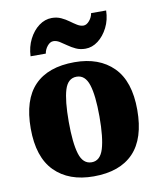

<svg xmlns="http://www.w3.org/2000/svg" viewBox="-87 -850 776 930"><g transform="rotate(-10 300.5 -385.5)"><path d="M299 10Q177 10 107.5 -60Q38 -130 38 -271Q38 -412 105 -481.5Q172 -551 302 -551Q423 -551 492.5 -481.5Q562 -412 562 -271Q562 -130 495 -60Q428 10 299 10ZM301 -59Q343 -59 359.5 -113Q376 -167 376 -271Q376 -375 359 -427.5Q342 -480 300 -480Q257 -480 241 -427.5Q225 -375 225 -271Q225 -167 241.5 -113Q258 -59 301 -59ZM367 -606Q341 -606 320.5 -615.5Q300 -625 282.5 -637.5Q265 -650 249.5 -659.5Q234 -669 219 -669Q203 -669 189.5 -652.5Q176 -636 173 -616H98Q100 -662 119 -699.5Q138 -737 167.5 -759Q197 -781 231 -781Q256 -781 276.5 -771.5Q297 -762 314 -749.5Q331 -737 346.5 -727.5Q362 -718 377 -718Q392 -718 406 -734.5Q420 -751 423 -771H497Q496 -725 477 -687.5Q458 -650 429 -628Q400 -606 367 -606Z"/></g></svg>

Font: Noto Serif Myanmar SemiCondensed Black
Style: Regular
Weight: 900
Width: 4
Designer: Ben Mitchell and the Monotype Design Team
Foundry: Monotype Imaging Inc.
Version: Version 2.106; ttfautohint (v1.8.4.7-5d5b)